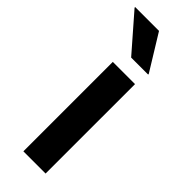

<svg xmlns="http://www.w3.org/2000/svg" viewBox="-269 -737 759 759"><g transform="rotate(45 110.5 -358.0)"><path d="M62.5 0V-500H186.7V0ZM101.7 -563.3 -28.3 -712.5V-715.8H105L196.7 -566.7V-563.3Z"/></g></svg>

Font: Funnel Display SemiBold
Style: Regular
Weight: 600
Designer: NORD ID, Kristian Moeller
Foundry: Dicotype
Version: Version 1.000